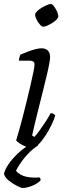

<svg xmlns="http://www.w3.org/2000/svg" viewBox="-36 -742 335 962"><path d="M124 0Q112 0 94.5 -7Q77 -14 62.5 -23.5Q48 -33 45 -39Q50 -54 58.5 -84.5Q67 -115 77.5 -154.5Q88 -194 98 -236Q108 -278 117 -316Q126 -354 131.5 -381.5Q137 -409 137 -419Q137 -430 130.5 -434Q124 -438 112 -438H59Q59 -446 61.5 -455Q64 -464 66 -468Q82 -475 101.5 -482.5Q121 -490 139.5 -495Q158 -500 171 -500Q193 -500 204 -488.5Q215 -477 215 -456Q215 -446 210.5 -421Q206 -396 197 -359Q188 -322 176.5 -275.5Q165 -229 151.5 -175.5Q138 -122 125 -63L136 -56Q146 -66 161 -86.5Q176 -107 192 -131.5Q208 -156 218 -175Q226 -175 232 -171.5Q238 -168 241 -164Q235 -143 221.5 -115Q208 -87 190.5 -60.5Q173 -34 155.5 -17Q138 0 124 0ZM181 -608Q174 -608 164 -619Q154 -630 147 -644.5Q140 -659 140 -669Q140 -676 149.5 -685.5Q159 -695 172.5 -703Q186 -711 198.5 -716.5Q211 -722 218 -722Q226 -722 234.5 -710.5Q243 -699 249.5 -685Q256 -671 256 -660Q256 -653 247.5 -644Q239 -635 226 -627Q213 -619 200.5 -613.5Q188 -608 181 -608ZM77 200Q71 200 50.5 190Q30 180 9.5 164Q-11 148 -16 129Q-11 106 7.5 79.5Q26 53 52.5 28Q79 3 107 -14H156Q129 3 105.5 27.5Q82 52 66.5 75.5Q51 99 44 114Q65 137 95.5 143.5Q126 150 162 147Q165 150 166.5 153Q168 156 167 162Q151 179 123.5 189.5Q96 200 77 200Z"/></svg>

Font: Texturina Medium 12pt ExtraLight
Style: Italic
Weight: 250
Italic angle: -11°
Version: Version 1.002